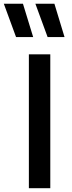

<svg xmlns="http://www.w3.org/2000/svg" viewBox="-60 -984 374 1004"><path d="M91 0V-700H203V0ZM277.5 -790H189L125 -964.5H224.5ZM113.5 -790H24L-40 -964.5H60Z"/></svg>

Font: Geologica Cursive
Style: Regular
Weight: 400
Designer: Sindre Bremnes, Frode Helland
Foundry: Monokrom Skriftforlag AS
Version: Version 1.010;gftools[0.9.28]